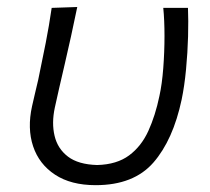

<svg xmlns="http://www.w3.org/2000/svg" viewBox="-20 -518 600 548"><path d="M253 10.5Q182.5 10.5 137 -19.5Q91.5 -49.5 74.5 -100.5Q57.5 -151.5 71.5 -215Q76 -236 80.5 -254Q85 -272 89 -290Q101 -347 110.5 -395.5Q120 -444 127.5 -495.5L200.5 -498Q182.5 -410.5 165 -336Q147.5 -261.5 136.5 -211Q127 -167 135.8 -130.2Q144.5 -93.5 174 -71Q203.5 -48.5 257.5 -47Q313.5 -48.5 348.5 -74.5Q383.5 -100.5 403.5 -144.5Q423.5 -188.5 435 -244Q442.5 -278 446 -323.8Q449.5 -369.5 449.5 -415.2Q449.5 -461 446 -495.5H516.5Q518 -460.5 516.8 -414Q515.5 -367.5 511 -320Q506.5 -272.5 498.5 -234Q474 -118.5 417.8 -54Q361.5 10.5 253 10.5Z"/></svg>

Font: Commissioner Flair Light
Style: Italic
Weight: 300
Italic angle: -12°
Designer: Kostas Bartsokas
Foundry: Kostas Bartsokas
Version: Version 1.000; ttfautohint (v1.8.3)